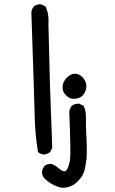

<svg xmlns="http://www.w3.org/2000/svg" viewBox="-20 -751 540 900"><path d="M267.6 128.9Q224.6 119.1 191.4 87.9Q173.8 72.3 177.7 46.9L187.5 27.3Q201.2 15.6 222.7 17.6L242.2 27.3Q266.6 48.8 277.8 51.8Q289.1 54.7 296.9 38.1Q304.7 21.5 308.6 -5.9Q312.5 -33.2 304.7 -227.5Q306.6 -243.2 316.4 -254.9Q331.1 -266.6 352.5 -264.6L372.1 -254.9Q383.8 -229.5 382.8 -199.2Q381.8 -168.9 385.3 -103Q388.7 -37.1 385.3 -4.9Q381.8 27.3 374 53.7Q366.2 80.1 337.4 105.5Q308.6 130.9 267.6 128.9ZM185.5 -26.4Q169.9 -28.3 158.2 -38.1Q144.5 -120.1 142.6 -206.1Q140.6 -292 127 -693.4Q128.9 -709 138.7 -720.7Q152.3 -732.4 173.8 -730.5L193.4 -720.7Q210.9 -683.6 207 -638.7Q214.8 -301.8 218.8 -220.7Q222.7 -139.6 224.6 -57.6L214.8 -38.1Q201.2 -28.3 185.5 -26.4ZM318.4 -288.1Q302.7 -290 287.1 -306.6Q271.5 -323.2 273.4 -346.7Q275.4 -370.1 294.9 -388.7Q314.5 -407.2 335.4 -405.3Q356.4 -403.3 372.1 -382.8Q387.7 -362.3 384.3 -338.9Q380.9 -315.4 364.7 -300.8Q348.6 -286.1 318.4 -288.1Z"/></svg>

Font: NaikaiFont
Style: Regular-Lite
Weight: 400
Version: Version 1.67